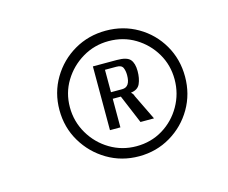

<svg xmlns="http://www.w3.org/2000/svg" viewBox="-59 -781 569 480"><g transform="rotate(-15 225.5 -541.5)"><path d="M248 -379Q203 -379 166 -401Q129 -423 107 -460Q85 -497 85 -542Q85 -587 107 -624Q129 -661 166 -682.5Q203 -704 248 -704Q293 -704 330 -682.5Q367 -661 388.5 -624Q410 -587 410 -542Q410 -497 388.5 -460Q367 -423 330 -401Q293 -379 248 -379ZM248 -405Q286 -405 316.5 -423.5Q347 -442 365 -473.5Q383 -505 383 -542Q383 -579 365 -609.5Q347 -640 316.5 -658.5Q286 -677 248 -677Q211 -677 180 -658.5Q149 -640 130.5 -609.5Q112 -579 112 -542Q112 -505 130.5 -473.5Q149 -442 180 -423.5Q211 -405 248 -405ZM194 -461V-626H256Q282 -626 290.5 -616Q299 -606 299 -586Q299 -567 293 -553.5Q287 -540 269 -538Q271 -536 273 -533.5Q275 -531 276 -527L308 -461H273L242 -535H221V-461ZM221 -552H250Q271 -552 271 -583Q271 -594 267.5 -602Q264 -610 251 -610H221Z"/></g></svg>

Font: Comforter
Style: Regular
Weight: 400
Designer: Robert E. Leuschke
Foundry: Robert E. Leuschke
Version: Version 1.013; ttfautohint (v1.8.3)